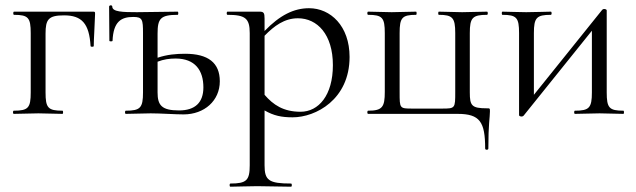

<svg xmlns="http://www.w3.org/2000/svg" viewBox="-20 -430 2401 725"><path d="M331 -386H33C29 -386 29 -374 33 -374C87 -374 96 -363 96 -305V-81C96 -23 87 -12 32 -12C28 -12 28 0 32 0L125 -2L216 0C219 0 219 -12 216 -12C161 -12 152 -23 152 -81V-303C152 -357 163 -372 222 -372C289 -372 317 -341 322 -256C323 -252 334 -253 334 -256C334 -282 338 -338 339 -377C339 -385 339 -386 331 -386Z M483 -366C518 -366 520 -356 520 -305V-81C520 -23 510 -12 455 -12C451 -12 451 0 455 0L549 -2C586 -2 643 2 673 2C752 2 810 -50 810 -123C810 -193 766 -227 679 -227C645 -227 611 -224 575 -212V-303C575 -360 586 -374 651 -374C654 -374 654 -386 651 -386L497 -384C444 -384 404 -385 404 -405C404 -412 392 -411 392 -405L393 -276C393 -273 405 -273 405 -276C408 -348 437 -366 483 -366ZM575 -81V-197C598 -206 620 -209 643 -209C717 -209 748 -164 748 -100C748 -43 717 -13 656 -13C590 -13 575 -33 575 -81Z M850 275C877 275 913 273 951 273L1079 275C1083 275 1083 263 1079 263C995 263 979 251 979 194V-13C1014 7 1043 13 1085 13C1172 13 1300 -54 1300 -215C1300 -332 1228 -399 1147 -399C1090 -399 1037 -373 979 -313V-360C979 -381 976 -386 960 -386H839C835 -386 835 -374 839 -374C906 -374 923 -361 923 -305V194C923 251 911 263 850 263C846 263 846 275 850 275ZM979 -72V-295C1015 -332 1054 -361 1105 -361C1178 -361 1237 -300 1237 -184C1237 -70 1183 -8 1115 -8C1050 -8 1012 -34 979 -72Z M1708 0H1370C1366 0 1366 -12 1370 -12C1424 -12 1433 -26 1433 -83V-305C1433 -363 1424 -374 1370 -374C1366 -374 1366 -386 1370 -386L1459 -384L1551 -386C1554 -386 1554 -374 1551 -374C1498 -374 1489 -363 1489 -305V-81C1489 -21 1489 -20 1536 -20H1649C1699 -20 1699 -21 1699 -83V-305C1699 -363 1689 -374 1637 -374C1634 -374 1634 -386 1637 -386L1725 -384L1819 -386C1823 -386 1823 -374 1819 -374C1764 -374 1754 -363 1754 -305V-81C1754 -31 1761 -21 1819 -21C1830 -21 1830 -21 1830 -9C1830 13 1824 37 1824 131C1824 137 1812 137 1812 131C1812 30 1792 0 1708 0Z M1950 10C1953 10 1954 9 1957 7L2215 -314V-81C2215 -23 2205 -12 2151 -12C2147 -12 2147 0 2151 0L2244 -2L2334 0C2337 0 2337 -12 2334 -12C2280 -12 2271 -23 2271 -81V-391C2271 -394 2266 -396 2261 -396C2258 -396 2255 -394 2254 -393L1996 -72V-305C1996 -363 2006 -374 2060 -374C2064 -374 2064 -386 2060 -386C2037 -386 2005 -384 1967 -384C1931 -384 1902 -386 1877 -386C1874 -386 1874 -374 1877 -374C1931 -374 1940 -363 1940 -305V5C1940 8 1945 10 1950 10Z"/></svg>

Font: Cormorant Garamond
Style: Regular
Weight: 400
Designer: Christian Thalmann (Catharsis Fonts)
Foundry: Catharsis Fonts
Version: Version 4.002;Glyphs 3.4 (3410)